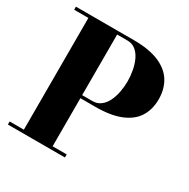

<svg xmlns="http://www.w3.org/2000/svg" viewBox="-167 -904 1043 1058"><g transform="rotate(30 354.0 -375.0)"><path d="M387.5 -750Q485 -750 547.5 -723.5Q610 -697 639.8 -648.8Q669.5 -600.5 669.5 -535.5Q669.5 -471 639.8 -423.8Q610 -376.5 547.5 -351Q485 -325.5 387.5 -325.5H292.5V-19.5H382V0H19V-19.5H109.5V-730.5H19V-750ZM292.5 -345H358Q388.5 -345 410.2 -362Q432 -379 445.5 -407Q459 -435 465.2 -468.8Q471.5 -502.5 471.5 -535.5Q471.5 -569 465.2 -603.2Q459 -637.5 445.5 -666.5Q432 -695.5 410.2 -713Q388.5 -730.5 358 -730.5H292.5Z"/></g></svg>

Font: Bodoni Moda 11pt ExtraBold
Style: Regular
Weight: 800
Designer: Owen Earl
Foundry: indestructible type
Version: Version 2.004